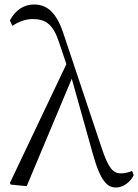

<svg xmlns="http://www.w3.org/2000/svg" viewBox="-20 -822 616 856"><path d="M498 14C528 14 562 -10 576 -41L569 -60C551 -52 531 -49 519 -49C484 -49 463 -72 432 -166L266 -663C235 -762 193 -802 132 -802C85 -802 48 -776 24 -731L35 -707C62 -724 91 -737 126 -737C183 -737 217 -714 243 -634L276 -536L24 -6L28 1L99 8L300 -471L393 -139C429 -9 460 14 498 14Z"/></svg>

Font: Noto Serif CJK HK Light
Style: Regular
Weight: 300
Designer: Ryoko NISHIZUKA 西塚涼子 (kana & ideographs); Frank Grießhammer (Latin, Greek & Cyrillic); Wenlong ZHANG 张文龙 (bopomofo); San
Foundry: Adobe
Version: Version 2.001;hotconv 1.1.0;makeotfexe 2.6.0